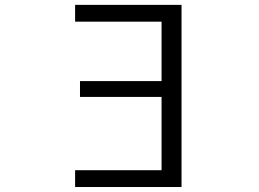

<svg xmlns="http://www.w3.org/2000/svg" viewBox="-20 -750 1040 770"><path d="M627.9 -663.1H281.2V-730.5H708V0H281.2V-67.4H627.9V-361.3H300.8V-424.8H627.9Z"/></svg>

Font: GenEi Gothic M SemiLight
Style: Regular
Weight: 350
Designer: o_tamon (Modified); [Source Han Sans]
Ryoko NISHIZUKA  (kana & ideographs); Paul D. Hunt (Latin, Greek & Cyrillic); Wenl
Version: Version 1.1a;Original Version 1.004